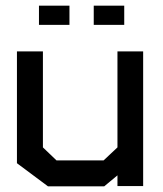

<svg xmlns="http://www.w3.org/2000/svg" viewBox="-20 -660 577 680"><path d="M396 -1V-39L349 0H150L40 -82V-478H132V-138L180 -92H347L396 -138V-478H487V-1ZM118 -640H226V-572H118ZM312 -572V-640H420V-572Z"/></svg>

Font: Turret Road
Style: Bold
Weight: 700
Designer: Noponies
Foundry: Noponies
Version: Version 1.001; ttfautohint (v1.8)